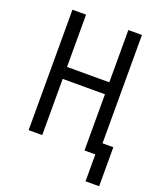

<svg xmlns="http://www.w3.org/2000/svg" viewBox="-161 -836 923 1101"><g transform="rotate(20 300.0 -285.5)"><path d="M578 164H495V0H429V-343H171V0H88V-735H171V-416H429V-735H512V-74H578Z"/></g></svg>

Font: Iosevka Custom Extended
Style: Regular
Weight: 400
Width: 7
Monospace: yes
Designer: Belleve Invis
Foundry: Belleve Invis
Version: Version 11.2.4; ttfautohint (v1.8.4)